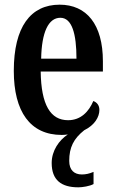

<svg xmlns="http://www.w3.org/2000/svg" viewBox="-20 -567 495 821"><path d="M315 234C333 234 364 229 380 220V168C361 176 346 179 330 179C298 179 276 161 276 121C276 63 295 26 340 -10C385 -32 405 -67 405 -97C405 -118 393 -130 379 -135C360 -90 326 -53 271 -53C196 -53 156 -118 154 -261H420V-305C420 -463 350 -547 235 -547C111 -547 39 -452 39 -264C39 -90 109 10 244 10C253 10 262 9 270 8C233 32 201 77 201 130C201 203 242 234 315 234ZM307 -316H156C158 -429 187 -491 238 -491C288 -491 307 -422 307 -316Z"/></svg>

Font: Noto Serif Sinhala ExtraCondensed SemiBold
Style: Regular
Weight: 600
Width: 2
Designer: Jelle Bosma - Monotype Design Team
Foundry: Monotype Imaging Inc.
Version: Version 2.007